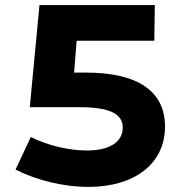

<svg xmlns="http://www.w3.org/2000/svg" viewBox="-20 -720 740 754"><path d="M317 -435H271L281 -560H586L588 -700H135L97 -299H292C409 -299 462 -274 462 -219C462 -162 410 -129 321 -129C250 -129 166 -149 101 -182L41 -54C126 -11 232 14 327 14C510 14 628 -78 628 -223C628 -362 521 -435 317 -435Z"/></svg>

Font: FIGSv2-sans-serif ExtraBold
Style: Regular
Weight: 800
Designer: Matt McInerney, Pablo Impallari, Rodrigo Fuenzalida,Mirko Velimirovic
Foundry: Matt McInerney, Pablo Impallari, Rodrigo Fuenzalida
Version: Version 4.021;hotconv 1.0.109;makeotfexe 2.5.65596